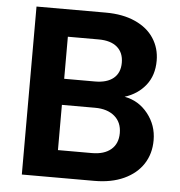

<svg xmlns="http://www.w3.org/2000/svg" viewBox="-51 -746 745 795"><g transform="rotate(5 321.5 -349.0)"><path d="M68.8 0V-698.2H356.9Q427.7 -698.2 479.2 -675Q530.8 -651.9 557.4 -610.8Q584 -569.8 584 -518.1Q584 -457 551.5 -416Q519 -375 464.8 -357.9Q523.9 -347.2 562 -299.1Q600.1 -251 600.1 -189Q600.1 -132.8 572.5 -90.3Q544.9 -47.9 492.9 -23.9Q440.9 0 370.1 0ZM209 -113.8H350.1Q400.9 -113.8 429.4 -137.9Q458 -162.1 458 -206.1Q458 -251 428 -276.4Q397.9 -301.8 347.2 -301.8H209ZM209 -410.2H336.9Q386.7 -410.2 413.8 -432.6Q440.9 -455.1 440.9 -497.1Q440.9 -539.1 414.1 -562Q387.2 -585 336.9 -585H209Z"/></g></svg>

Font: Poppins SemiBold
Style: Regular
Weight: 600
Designer: Ninad Kale (Devanagari), Jonny Pinhorn (Latin)
Foundry: Indian Type Foundry
Version: 4.004